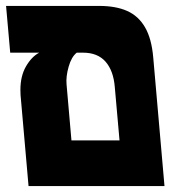

<svg xmlns="http://www.w3.org/2000/svg" viewBox="-22 -629 642 649"><path d="M-1.5 -609H313Q369.5 -609 407.8 -592Q446 -575 468.2 -536.8Q490.5 -498.5 496 -434.5L520.5 -154.5L534 0H74.5L47.5 -307.5Q47 -313.5 47 -325Q47 -372 65.8 -404.5Q84.5 -437 110.5 -451H12.5ZM219.5 -154.5H382L366 -335Q361.5 -390 334.8 -420.5Q308 -451 258.5 -451H237.5Q219.5 -437 210 -403.5Q200.5 -370 203 -343.5Z"/></svg>

Font: JuliaMono Black
Style: Italic
Weight: 900
Italic angle: -9°
Monospace: yes
Designer: cormullion
Foundry: corm
Version: Version 0.057; ttfautohint (v1.8.4)